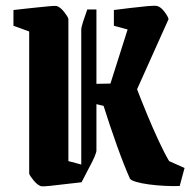

<svg xmlns="http://www.w3.org/2000/svg" viewBox="-20 -640 665 671"><path d="M434 -16Q413 -63 388 -133Q363 -203 342 -270L317 -276V-114Q317 -108 310.5 -92.5Q304 -77 293 -57L265 -3Q243 -1 212 3Q181 7 155.5 9.5Q130 12 124 11Q111 7 97.5 -9.5Q84 -26 82 -33V-530L27 -550V-605Q44 -607 67.5 -609.5Q91 -612 114.5 -614.5Q138 -617 155.5 -618.5Q173 -620 178 -619Q191 -615 204 -598.5Q217 -582 219 -574V-77L264 -65V-536Q264 -545 270.5 -564.5Q277 -584 285 -607H317V-347L366 -348L426 -537L378 -550V-605Q402 -608 434.5 -612Q467 -616 494.5 -618.5Q522 -621 529 -619Q542 -616 555 -598.5Q568 -581 569 -573L459 -328Q474 -289 494 -240.5Q514 -192 534.5 -148Q555 -104 571 -77L625 -53L608 10Q584 11 555.5 9.5Q527 8 500.5 4.5Q474 1 455.5 -4.5Q437 -10 434 -16Z"/></svg>

Font: Grenze Gotisch
Style: Bold
Weight: 700
Designer: Renata Polastri
Foundry: Omnibus-Type
Version: Version 1.001